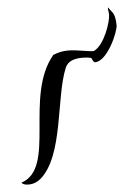

<svg xmlns="http://www.w3.org/2000/svg" viewBox="-66 -514 436 614"><g transform="rotate(-5 152.5 -207.0)"><path d="M1 64C16 64 29 59 41 49C120 -20 114 -206 152 -297C161 -320 185 -325 208 -325C219 -325 228 -324 236 -322C239 -317 242 -307 247 -307C287 -307 326 -398 326 -419C326 -440 322 -455 315 -463C308 -472 304 -477 304 -478C304 -478 304 -478 304 -478C304 -478 304 -478 304 -478C303 -477 303 -476 303 -473C303 -469 305 -463 305 -455C305 -432 281 -359 246 -343C219 -344 193 -352 164 -352C148 -352 132 -349 116 -342C12 -218 94 19 -21 56C-18 61 -10 64 1 64Z"/></g></svg>

Font: Comforter
Style: Regular
Weight: 400
Designer: Robert E. Leuschke
Foundry: Robert E. Leuschke
Version: Version 1.013; ttfautohint (v1.8.3)